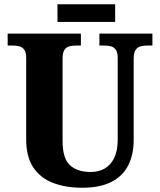

<svg xmlns="http://www.w3.org/2000/svg" viewBox="-20 -872 751 902"><path d="M365 10Q288 10 228.5 -13Q169 -36 136 -86Q103 -136 103 -218V-599Q103 -625 94.5 -637.5Q86 -650 72 -654Q58 -658 40 -658H16V-714H360V-658H336Q319 -658 304.5 -654Q290 -650 282 -636.5Q274 -623 274 -595V-210Q274 -127 309 -95.5Q344 -64 406 -64Q443 -64 471.5 -80Q500 -96 516.5 -130Q533 -164 533 -216V-599Q533 -625 524.5 -637.5Q516 -650 502.5 -654Q489 -658 471 -658H447V-714H696V-658H671Q654 -658 639.5 -654Q625 -650 616.5 -636.5Q608 -623 608 -595V-214Q608 -147 583 -96.5Q558 -46 504.5 -18Q451 10 365 10ZM250 -769V-852H521V-769Z"/></svg>

Font: Noto Serif Khmer SemiCondensed ExtraBold
Style: Regular
Weight: 800
Width: 4
Designer: Danh Hong and the Monotype Design Team
Foundry: Monotype Imaging Inc.
Version: Version 2.004